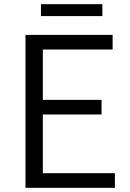

<svg xmlns="http://www.w3.org/2000/svg" viewBox="-20 -899 624 919"><path d="M102 0H530V-70H185V-351H466V-421H185V-662H519V-732H102ZM176 -822H470V-879H176Z"/></svg>

Font: Noto Sans HK DemiLight
Style: Regular
Weight: 350
Designer: Ryoko NISHIZUKA 西塚涼子 (kana, bopomofo & ideographs); Paul D. Hunt (Latin, Greek & Cyrillic); Sandoll Communications 산돌커뮤니
Foundry: Adobe
Version: Version 2.004;hotconv 1.0.118;makeotfexe 2.5.65603